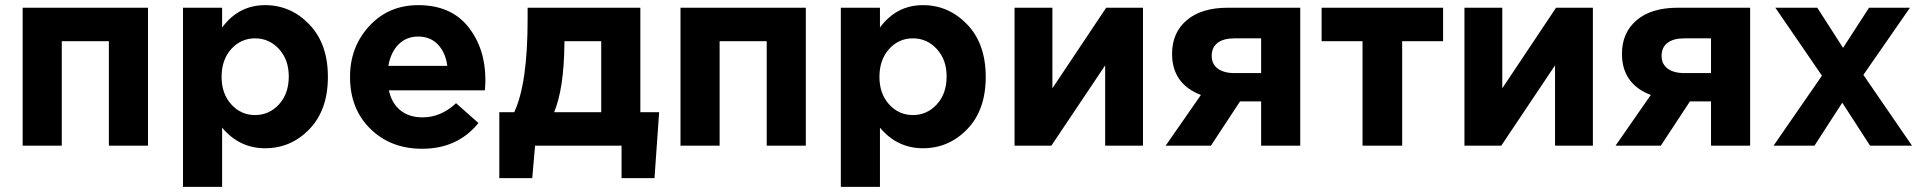

<svg xmlns="http://www.w3.org/2000/svg" viewBox="-20 -566 7472 746"><path d="M555 -536V0H403V-406H220V0H68V-536Z M691 160V-536H843V-459Q907 -546 1010 -546Q1110 -546 1182 -471Q1254 -396 1254 -267Q1254 -139 1182.5 -64.5Q1111 10 1010 10Q910 10 843 -70V160ZM1102 -269Q1102 -334 1064 -375.5Q1026 -417 971 -417Q916 -417 878.5 -375.5Q841 -334 841 -267Q841 -202 878.5 -160.5Q916 -119 971 -119Q1026 -119 1064 -160.5Q1102 -202 1102 -269Z M1620 12Q1498 12 1419 -65.5Q1340 -143 1340 -267Q1340 -384 1415 -465Q1490 -546 1605 -546Q1732 -546 1799 -462Q1866 -378 1866 -255Q1866 -243 1864 -215H1491Q1502 -164 1536 -137Q1570 -110 1622 -110Q1693 -110 1752 -165L1839 -88Q1758 12 1620 12ZM1489 -310H1718Q1711 -362 1681.5 -393Q1652 -424 1605 -424Q1559 -424 1528.5 -393.5Q1498 -363 1489 -310Z M2133 -130H2316V-406H2173V-394Q2171 -221 2133 -130ZM2395 0H2059L2048 126H1920V-130H1978Q2030 -241 2030 -490V-536H2468V-130H2541L2523 126H2395Z M3111 -536V0H2959V-406H2776V0H2624V-536Z M3247 160V-536H3399V-459Q3463 -546 3566 -546Q3666 -546 3738 -471Q3810 -396 3810 -267Q3810 -139 3738.5 -64.5Q3667 10 3566 10Q3466 10 3399 -70V160ZM3658 -269Q3658 -334 3620 -375.5Q3582 -417 3527 -417Q3472 -417 3434.5 -375.5Q3397 -334 3397 -267Q3397 -202 3434.5 -160.5Q3472 -119 3527 -119Q3582 -119 3620 -160.5Q3658 -202 3658 -269Z M4421 -536V0H4274V-312L4065 0H3922V-536H4069V-223L4278 -536Z M5032 -536V0H4880V-172H4798L4685 0H4509L4646 -197Q4534 -240 4534 -357Q4534 -439 4591 -487.5Q4648 -536 4751 -536ZM4777 -282H4880V-417H4776Q4734 -417 4711 -399.5Q4688 -382 4688 -349Q4688 -317 4711.5 -299.5Q4735 -282 4777 -282Z M5587 -536V-406H5428V0H5274V-406H5115V-536Z M6169 -536V0H6022V-312L5813 0H5670V-536H5817V-223L6026 -536Z M6780 -536V0H6628V-172H6546L6433 0H6257L6394 -197Q6282 -240 6282 -357Q6282 -439 6339 -487.5Q6396 -536 6499 -536ZM6525 -282H6628V-417H6524Q6482 -417 6459 -399.5Q6436 -382 6436 -349Q6436 -317 6459.5 -299.5Q6483 -282 6525 -282Z M6871 0 7059 -272 6878 -536H7041L7141 -380L7242 -536H7401L7220 -275L7409 0H7246L7138 -167L7030 0Z"/></svg>

Font: Quicksand
Style: Bold
Weight: 700
Version: Version 3.000